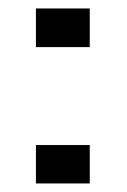

<svg xmlns="http://www.w3.org/2000/svg" viewBox="-20 -429 296 449"><path d="M64 -89.8H189.9V0H64ZM64 -318.8V-409.2H189.9V-318.8Z"/></svg>

Font: Halibut Exp
Style: Regular
Weight: 400
Width: 7
Designer: Matteo Maggi
Foundry: Collletttivo
Version: Version 3.080 | FøM Fix